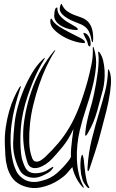

<svg xmlns="http://www.w3.org/2000/svg" viewBox="-20 -960 595 985"><path d="M210 -153Q248 -189 278.5 -225Q309 -261 335.5 -305.5Q362 -350 384.5 -407.5Q407 -465 429 -543Q441 -588 449.5 -630Q458 -672 456 -712Q456 -720 457 -720Q459 -720 460 -717Q461 -714 462 -712Q477 -665 472 -613.5Q467 -562 453 -508.5Q439 -455 420.5 -400Q402 -345 389 -290Q381 -256 377 -218Q373 -180 374.5 -142.5Q376 -105 384 -69Q392 -33 409 -2Q410 -1 410 1V3Q407 3 406 2L404 0Q365 -42 351 -103Q337 -86 322.5 -70Q308 -54 282 -37Q240 -9 188.5 1.5Q137 12 86 -12Q56 -27 40 -51.5Q24 -76 16.5 -104.5Q9 -133 7.5 -162.5Q6 -192 5 -216Q3 -263 9.5 -307Q16 -351 27 -389.5Q38 -428 52 -459Q66 -490 79 -511Q80 -513 82.5 -515.5Q85 -518 86 -518Q88 -517 86.5 -512.5Q85 -508 84 -506Q69 -461 57 -414Q45 -367 39 -319Q33 -271 34.5 -222.5Q36 -174 48 -125Q53 -105 63 -83.5Q73 -62 96 -45Q109 -35 123 -31Q137 -27 150 -26.5Q163 -26 174.5 -28Q186 -30 196 -33Q241 -44 273.5 -73Q306 -102 329 -132Q338 -142 344 -155Q343 -174 345 -199Q347 -224 350 -246Q353 -268 355 -283Q357 -298 356 -297Q333 -246 301.5 -207.5Q270 -169 247 -145Q232 -129 213.5 -117Q195 -105 177 -100Q159 -95 144 -100Q129 -105 122 -123Q108 -164 102 -213.5Q96 -263 101 -314Q112 -416 149.5 -515Q187 -614 255 -696Q259 -701 262.5 -703Q266 -705 260 -695Q238 -661 217.5 -617Q197 -573 180.5 -524.5Q164 -476 151.5 -425Q139 -374 134 -326Q129 -278 130 -231.5Q131 -185 145 -149Q150 -136 158.5 -132.5Q167 -129 176 -131.5Q185 -134 194 -140.5Q203 -147 210 -153ZM226 -73Q215 -67 203 -61Q191 -55 178.5 -51.5Q166 -48 152 -48Q138 -48 123 -53Q94 -63 81.5 -86.5Q69 -110 62 -132Q46 -180 47.5 -227.5Q49 -275 55 -329Q59 -367 71.5 -412.5Q84 -458 103 -503Q122 -548 145.5 -587Q169 -626 195 -651Q197 -653 202.5 -658.5Q208 -664 210 -662Q211 -661 201 -645Q191 -629 177 -602Q163 -575 149 -540.5Q135 -506 121.5 -466.5Q108 -427 99 -385Q90 -344 87 -305Q84 -266 84.5 -233.5Q85 -201 87.5 -178.5Q90 -156 92 -148Q97 -128 106.5 -106.5Q116 -85 133 -77Q150 -69 175.5 -72Q201 -75 221 -86Q222 -87 227 -90Q232 -93 237.5 -96.5Q243 -100 247.5 -102.5Q252 -105 253 -104Q254 -102 252 -98Q250 -94 245.5 -89Q241 -84 235.5 -79.5Q230 -75 226 -73ZM497 -281Q485 -233 468.5 -183Q452 -133 440 -96Q438 -91 436 -86Q434 -81 432 -82Q429 -83 429 -88.5Q429 -94 429 -99Q433 -174 451.5 -248Q470 -322 493 -397Q507 -444 519.5 -492.5Q532 -541 534 -597Q534 -604 536 -604Q539 -604 541 -597Q552 -570 549 -527.5Q546 -485 536.5 -439Q527 -393 515 -350Q503 -307 497 -281ZM508 -500Q494 -446 478 -389Q462 -332 433 -281Q431 -278 426.5 -270.5Q422 -263 419 -264Q417 -264 417 -272Q417 -280 418 -285Q419 -297 422 -314.5Q425 -332 429.5 -350.5Q434 -369 438.5 -386.5Q443 -404 447 -416Q449 -422 453.5 -439.5Q458 -457 463 -481Q468 -505 473 -533.5Q478 -562 481.5 -590Q485 -618 486 -643Q487 -668 484 -686Q482 -695 485 -695Q487 -695 489 -693Q491 -691 492 -689Q504 -672 509.5 -648Q515 -624 516.5 -598Q518 -572 515.5 -546Q513 -520 508 -500ZM418 -68Q421 -48 424.5 -32Q428 -16 437 -1Q438 0 438.5 2.5Q439 5 437 5Q432 5 427 0Q416 -13 409 -25Q402 -37 396 -67Q394 -79 393 -96Q392 -113 393 -129Q394 -145 396.5 -155.5Q399 -166 403 -166Q404 -166 405.5 -160.5Q407 -155 408.5 -148.5Q410 -142 410.5 -135.5Q411 -129 411 -127Q414 -96 418 -68ZM413 -791Q422 -789 428 -782.5Q434 -776 438 -768Q442 -760 443.5 -752Q445 -744 445 -738Q445 -730 443.5 -725Q442 -720 439 -722Q438 -723 436 -724Q434 -725 432 -730Q430 -740 428 -745.5Q426 -751 423.5 -755.5Q421 -760 418 -765.5Q415 -771 411 -780Q409 -785 408 -789Q407 -793 413 -791ZM450 -752Q446 -778 435.5 -799.5Q425 -821 398 -834Q385 -840 365 -847.5Q345 -855 327 -865.5Q309 -876 296.5 -890Q284 -904 287 -922Q289 -931 292 -937Q295 -943 297 -938Q308 -914 324.5 -902.5Q341 -891 359 -884Q377 -877 395 -871Q413 -865 427 -853Q441 -841 449.5 -819.5Q458 -798 458 -760Q458 -755 457 -749Q456 -743 454 -743Q453 -743 450 -752ZM416 -743Q416 -739 412 -739Q392 -739 362 -748Q332 -757 304.5 -772.5Q277 -788 257.5 -808Q238 -828 238 -850Q238 -852 238.5 -858Q239 -864 243 -864H245Q255 -842 283 -824Q311 -806 340.5 -791.5Q370 -777 393 -765Q416 -753 416 -743ZM379 -811Q380 -807 377 -806.5Q374 -806 372 -806Q355 -806 335 -811Q315 -816 298 -825Q281 -834 269.5 -848Q258 -862 258 -880Q258 -888 260 -901.5Q262 -915 268 -920Q273 -922 273.5 -922Q274 -922 274 -919Q274 -895 289.5 -877.5Q305 -860 324.5 -848Q344 -836 360.5 -827Q377 -818 379 -811Z"/></svg>

Font: Akronim
Style: Regular
Weight: 400
Designer: Grzegorz Klimczewski
Foundry: Fonty.PL
Version: Version 1.002